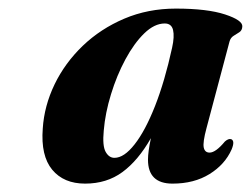

<svg xmlns="http://www.w3.org/2000/svg" viewBox="-20 -736 598 458"><path d="M472.5 -430Q463.5 -396.5 466 -384.2Q468.5 -372 480 -372Q494.5 -372 516.5 -398.5Q525 -406 531.5 -404Q541 -400 532.5 -379.5Q516.5 -343.5 479.8 -320.8Q443 -298 391.5 -298Q333 -298 333 -355Q333 -374 340 -406.5Q309.5 -353 272 -325.5Q234.5 -298 183 -298Q132 -298 104.5 -331.2Q77 -364.5 82 -429.5Q85.5 -483.5 110.2 -534.8Q135 -586 177.5 -626.8Q220 -667.5 276.5 -691.5Q333 -715.5 399.5 -715.5Q474.5 -715.5 517 -701.5Q559.5 -687.5 558 -672.5Q557.5 -663.5 551 -659.2Q544.5 -655 537.2 -650.5Q530 -646 527.5 -637ZM227.5 -424.5Q224 -388 232 -373.8Q240 -359.5 253 -359.5Q276 -359.5 301.2 -391.8Q326.5 -424 349.8 -483Q373 -542 390.5 -622Q396.5 -649 392.8 -664.5Q389 -680 373 -680Q348.5 -680 324.2 -656.5Q300 -633 279.2 -594.5Q258.5 -556 244.8 -511.2Q231 -466.5 227.5 -424.5Z"/></svg>

Font: Fraunces 72pt
Style: Bold Italic
Weight: 700
Italic angle: -16°
Version: Version 1.000;[b76b70a41]